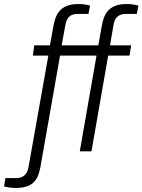

<svg xmlns="http://www.w3.org/2000/svg" viewBox="-103 -751 707 953"><path d="M-24 182C71 182 88 129 98 76L195 -475H376L293 0H351L434 -475H540L548 -526H443L461 -630C467 -663 485 -682 522 -682H576L584 -723C569 -728 548 -731 525 -731C430 -731 411 -673 402 -621L385 -526H203L222 -630C228 -663 246 -682 282 -682H336L344 -723C329 -728 308 -731 286 -731C190 -731 172 -673 162 -621L145 -526H67L60 -475H137L38 81C32 114 12 133 -23 133H-76L-83 174C-70 178 -48 182 -24 182Z"/></svg>

Font: Archivo ExtraLight
Style: Italic
Weight: 200
Italic angle: -10°
Designer: Hector Gatti
Foundry: Omnibus-Type
Version: Version 2.001